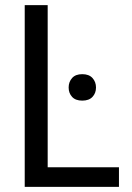

<svg xmlns="http://www.w3.org/2000/svg" viewBox="-20 -731 515 751"><path d="M166.5 -76.7H445.3V0H76.7V-710.9H166.5ZM248.5 -388.7Q248.5 -410.6 262 -425.8Q275.4 -440.9 301.8 -440.9Q328.1 -440.9 341.8 -425.8Q355.5 -410.6 355.5 -388.7Q355.5 -366.7 341.8 -352.1Q328.1 -337.4 301.8 -337.4Q275.4 -337.4 262 -352.1Q248.5 -366.7 248.5 -388.7Z"/></svg>

Font: Roboto Condensed
Style: Regular
Weight: 400
Designer: Google
Version: Version 2.001047; 2015